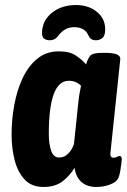

<svg xmlns="http://www.w3.org/2000/svg" viewBox="-20 -735 505 763"><path d="M153 8Q105 8 77.5 -22Q50 -52 38 -99.5Q26 -147 26 -201Q26 -258 36.5 -316.5Q47 -375 69.5 -423.5Q92 -472 128 -501.5Q164 -531 214 -531Q258 -531 283.5 -513Q309 -495 322 -479Q330 -505 340 -515Q350 -525 387 -525H399Q460 -525 458 -500L419 -129Q416 -108 432 -108Q437 -108 444 -111.5Q451 -115 455 -115Q461 -115 463 -108.5Q465 -102 462 -84Q460 -69 458 -56Q456 -43 452 -32Q446 -13 419.5 -2.5Q393 8 363 8Q328 8 305.5 -10Q283 -28 276 -68Q257 -36 228 -14Q199 8 153 8ZM215 -109Q236 -109 251.5 -125Q267 -141 274 -163L291 -325Q293 -348 296.5 -366Q300 -384 302 -394Q295 -402 282.5 -408Q270 -414 253 -414Q174 -414 174 -203Q174 -162 183.5 -135.5Q193 -109 215 -109ZM282 -715Q332 -715 365 -688Q398 -661 398 -619Q398 -593 387 -584Q376 -575 361 -575Q340 -575 332 -593Q318 -627 274 -627Q236 -627 210 -591Q198 -575 178 -575Q165 -575 156 -581Q147 -587 147 -603Q147 -652 185.5 -683.5Q224 -715 282 -715Z"/></svg>

Font: Asap Condensed
Style: Bold Italic
Weight: 700
Width: 3
Italic angle: -6°
Designer: Pablo Cosgaya
Foundry: Omnibus-Type
Version: Version 3.001; ttfautohint (v1.8.4.7-5d5b)